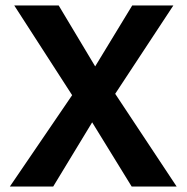

<svg xmlns="http://www.w3.org/2000/svg" viewBox="-20 -680 680 700"><path d="M624 0H460L316 -234L174 0H16L243 -333L32 -660H194L327 -438L462 -660H612L400 -338Z"/></svg>

Font: Work Sans SemiBold
Style: Regular
Weight: 600
Designer: Wei Huang
Foundry: Wei Huang
Version: Version 2.010; ttfautohint (v1.8.3)